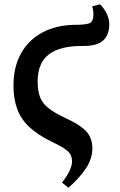

<svg xmlns="http://www.w3.org/2000/svg" viewBox="-20 -644 560 898"><path d="M300 234 270 210Q317 150 317 110Q317 81 297 63Q277 45 224 20Q156 -13 116.5 -50.5Q77 -88 60 -135.5Q43 -183 43 -244Q43 -331 78.5 -394.5Q114 -458 179 -492.5Q244 -527 332 -528Q381 -528 399 -535.5Q417 -543 417 -579Q417 -596 411 -614L448 -624Q471 -600 481.5 -575Q492 -550 491 -526Q490 -478 460.5 -453Q431 -428 367 -429Q262 -430 209 -390Q156 -350 156 -262Q156 -219 167.5 -189.5Q179 -160 207 -138Q235 -116 284 -93Q354 -61 383 -30Q412 1 412 51Q412 98 381.5 144Q351 190 300 234Z"/></svg>

Font: Literata 36pt SemiBold
Style: Italic
Weight: 600
Italic angle: -2°
Designer: Latin by Veronika Burian and Jose Scaglione. Greek by Irene Vlachou. Cyrillic by Vera Evstafieva
Foundry: TypeTogether
Version: Version 3.002